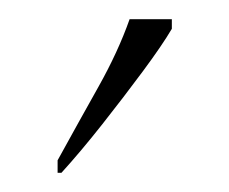

<svg xmlns="http://www.w3.org/2000/svg" viewBox="-20 -786 239 200"><path d="M40 -619Q62 -659 82.5 -695.5Q103 -732 115 -766H159V-756Q149 -739 129 -712Q109 -685 86.5 -656.5Q64 -628 44 -606H40Z"/></svg>

Font: Noto Serif Thai Condensed Thin
Style: Regular
Weight: 100
Width: 3
Designer: Monotype Design Team
Foundry: Monotype Imaging Inc.
Version: Version 2.001; ttfautohint (v1.8.4.7-5d5b)